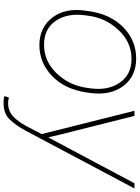

<svg xmlns="http://www.w3.org/2000/svg" viewBox="128 -706 791 1088"><g transform="rotate(90 524.0 -162.5)"><path d="M394.5 -85.9Q462.4 -155.8 477.5 -253.9L480.5 -274.4Q495.6 -375 450.2 -443.4Q405.3 -511.7 313.5 -511.7Q221.7 -511.7 153.3 -440.9Q85 -370.1 70.8 -274.4L67.9 -253.9Q52.7 -150.9 97.7 -83.5Q142.6 -16.1 234.4 -16.1Q326.2 -16.1 394.5 -85.9ZM506.8 -274.4 503.9 -253.9Q485.4 -132.8 411.1 -61.5Q336.9 9.8 236.3 10.3Q134.8 9.8 79.1 -64.5Q23.4 -138.7 41.5 -253.9L44.4 -274.4Q62.5 -395.5 136.7 -466.8Q210.9 -538.1 312.5 -538.1Q414.1 -538.1 468.8 -463.9Q523.4 -389.6 506.8 -274.4ZM564.9 187.5Q608.4 187.5 638.7 160.2Q668.9 132.8 695.8 83L740.2 -2.9L608.4 -528.3H637.2L746.1 -95.7L757.8 -43H760.7L1019 -528.3H1048.3L721.2 87.9Q690.9 143.6 657.2 178.7Q623.5 213.9 561 213.4Q539.6 213.4 524.9 208L533.2 183.1Q549.3 187.5 564.9 187.5Z"/></g></svg>

Font: Roboto-ThinItalic
Style: Italic
Weight: 250
Italic angle: -12°
Designer: Google
Version: Version 1.100141; 2013; ttfautohint (v0.94.14-c901) -l 8 -r 